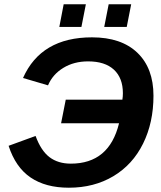

<svg xmlns="http://www.w3.org/2000/svg" viewBox="-20 -874 759 904"><path d="M413.1 -698.2Q551.3 -698.2 627 -625.5Q702.6 -552.7 702.6 -423.3Q702.6 -296.9 653.6 -197.8Q604.5 -98.6 513.7 -44.4Q422.9 9.8 304.2 9.8Q194.8 9.8 124 -38.3Q53.2 -86.4 20.5 -187.5L147.5 -233.9Q172.9 -164.6 213.1 -134Q253.4 -103.5 313.5 -103.5Q494.1 -103.5 540.5 -293.5H267.6L289.6 -404.8H556.2Q558.6 -419.4 558.6 -435.1Q558.6 -506.8 516.4 -545.9Q474.1 -585 395 -585Q328.1 -585 278.1 -554.4Q228 -523.9 206.1 -472.2L88.4 -506.8Q173.3 -698.2 413.1 -698.2ZM470.7 -747.1 491.7 -854H597.7L576.7 -747.1ZM259.3 -747.1 279.8 -854H384.3L363.3 -747.1Z"/></svg>

Font: Liberation Sans
Style: Bold Italic
Weight: 700
Italic angle: -12°
Designer: Steve Matteson
Foundry: Ascender Corporation
Version: Version 2.1.5